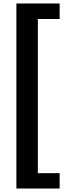

<svg xmlns="http://www.w3.org/2000/svg" viewBox="-20 -869 394 1101"><path d="M74 212V-849H322V-760H197V124H322V212Z"/></svg>

Font: Kdam Thmor Pro
Style: Regular
Weight: 400
Designer: Sovichet Tep, Longdey Hak
Foundry: Anagata Design
Version: Version 1.003; ttfautohint (v1.8.4.7-5d5b)